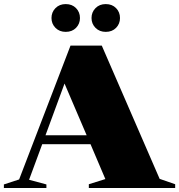

<svg xmlns="http://www.w3.org/2000/svg" viewBox="-34 -944 900 964"><path d="M767.5 -46 845.5 -19V0H412V-19L495 -45L420.5 -220H178L112 -41.5L199 -18V0H-14.5V-18L62 -43L320 -715H477ZM194.5 -265H401L290 -524.5ZM296 -784Q264.5 -784 244.5 -804.2Q224.5 -824.5 224.5 -853.5Q224.5 -883 244.5 -903.2Q264.5 -923.5 296 -923.5Q328 -923.5 347.8 -903.2Q367.5 -883 367.5 -853.5Q367.5 -824.5 347.8 -804.2Q328 -784 296 -784ZM497 -784Q465.5 -784 445.5 -804.2Q425.5 -824.5 425.5 -853.5Q425.5 -883 445.5 -903.2Q465.5 -923.5 497 -923.5Q529 -923.5 548.8 -903.2Q568.5 -883 568.5 -853.5Q568.5 -824.5 548.8 -804.2Q529 -784 497 -784Z"/></svg>

Font: Newsreader Display ExtraBold
Style: Regular
Weight: 800
Designer: Hugues Gentile
Foundry: Production Type
Version: Version 1.001